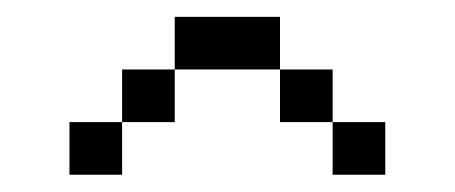

<svg xmlns="http://www.w3.org/2000/svg" viewBox="-20 -770 540 228"><path d="M437.5 -562.5V-625H375V-562.5ZM125 -625H62.5V-562.5H125ZM125 -625H187.5V-687.5H125ZM375 -625V-687.5H312.5V-625ZM187.5 -687.5H312.5V-750H187.5Z"/></svg>

Font: BFUnifontExMono
Style: Regular
Weight: 500
Version: Version 15.0.06